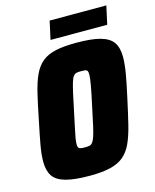

<svg xmlns="http://www.w3.org/2000/svg" viewBox="-125 -932 828 1024"><g transform="rotate(-15 288.5 -419.5)"><path d="M244 8Q159 8 110 -5.5Q61 -19 41 -49Q21 -79 21 -129Q21 -169 31 -223.5Q41 -278 56 -349Q72 -430 86 -489Q100 -548 118.5 -588Q137 -628 166 -652Q195 -676 240.5 -686Q286 -696 355 -696Q440 -696 488 -682.5Q536 -669 556.5 -639.5Q577 -610 577 -559Q577 -519 567.5 -465Q558 -411 542 -339Q525 -260 510.5 -201Q496 -142 477.5 -102Q459 -62 430.5 -38Q402 -14 357 -3Q312 8 244 8ZM256 -145Q271 -145 281 -147Q291 -149 298.5 -158.5Q306 -168 313 -189Q320 -210 328.5 -248Q337 -286 349 -344Q365 -417 372 -457Q379 -497 379 -515Q379 -529 375 -535Q371 -541 362.5 -542Q354 -543 341 -543Q326 -543 316 -541Q306 -539 298.5 -529.5Q291 -520 284.5 -499Q278 -478 269.5 -440.5Q261 -403 249 -344Q239 -295 231.5 -261.5Q224 -228 220.5 -206.5Q217 -185 217 -172Q217 -159 221 -153.5Q225 -148 234 -146.5Q243 -145 256 -145ZM227 -746 249 -847H562L540 -746Z"/></g></svg>

Font: Saira SemiCondensed Black
Style: Italic
Weight: 900
Width: 4
Italic angle: -12°
Designer: Hector Gatti with collaboration of the Omnibus-Type team
Foundry: Omnibus-Type
Version: Version 1.101